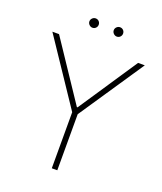

<svg xmlns="http://www.w3.org/2000/svg" viewBox="-155 -957 893 1056"><g transform="rotate(20 292.0 -428.5)"><path d="M60.5 -707 290 -363.3H293.9L523.4 -707H562.5L307.6 -328.1V0H275.4V-328.1L21.5 -707ZM193.4 -830.1Q193.4 -841.3 201.7 -849.4Q210 -857.4 220.7 -857.4Q232.4 -857.4 240.2 -849.4Q248 -841.3 248 -830.1Q248 -818.8 240.2 -810.8Q232.4 -802.7 220.7 -802.7Q210 -802.7 201.7 -811Q193.4 -819.3 193.4 -830.1ZM335.9 -830.1Q335.9 -841.3 344.2 -849.4Q352.5 -857.4 363.3 -857.4Q375 -857.4 382.8 -849.4Q390.6 -841.3 390.6 -830.1Q390.6 -818.8 382.8 -810.8Q375 -802.7 363.3 -802.7Q352.5 -802.7 344.2 -811Q335.9 -819.3 335.9 -830.1Z"/></g></svg>

Font: Pretendard Std Thin
Style: Regular
Weight: 100
Designer: Base glyphs from Inter by Rasmus Andersson; Hangeul glyphs from Noto Sans CJK(Source Han Sans) by Jang Soo-young and Kan
Foundry: Kil Hyung-jin
Version: Version 1.309